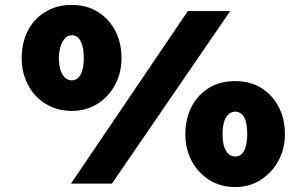

<svg xmlns="http://www.w3.org/2000/svg" viewBox="-20 -745 1245 779"><path d="M268 0 742 -700H914L434 0ZM271 -295Q212 -295 165.5 -323.5Q119 -352 93.5 -401Q68 -450 68 -509Q68 -571 92.5 -619.5Q117 -668 163.5 -696.5Q210 -725 271 -725Q332 -725 377.5 -696.5Q423 -668 448 -619.5Q473 -571 473 -509Q473 -450 447 -401Q421 -352 375 -323.5Q329 -295 271 -295ZM271 -419Q288 -419 299 -431Q310 -443 315 -463.5Q320 -484 320 -509Q320 -536 315 -556.5Q310 -577 299.5 -589.5Q289 -602 271 -602Q254 -602 243 -589Q232 -576 225.5 -556Q219 -536 219 -509Q219 -483 225 -462.5Q231 -442 243 -430.5Q255 -419 271 -419ZM934 14Q875 14 829 -15Q783 -44 757.5 -92.5Q732 -141 732 -200Q732 -262 756.5 -310.5Q781 -359 826.5 -387.5Q872 -416 934 -416Q996 -416 1041 -387.5Q1086 -359 1111 -310.5Q1136 -262 1136 -200Q1136 -141 1109.5 -92.5Q1083 -44 1037.5 -15Q992 14 934 14ZM934 -110Q952 -110 962.5 -122Q973 -134 978 -154Q983 -174 983 -200Q983 -228 978.5 -248Q974 -268 962.5 -280Q951 -292 934 -292Q918 -292 905.5 -279.5Q893 -267 888 -246.5Q883 -226 883 -200Q883 -174 888.5 -153.5Q894 -133 906 -121.5Q918 -110 934 -110Z"/></svg>

Font: Lexend Giga ExtraBold
Style: Regular
Weight: 800
Designer: Bonnie Shaver-Troup, Thomas Jockin
Foundry: Lexend
Version: Version 1.007